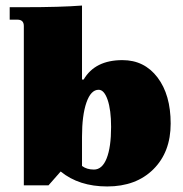

<svg xmlns="http://www.w3.org/2000/svg" viewBox="-20 -661 660 693"><path d="M367 12Q265 12 199 -42L155 8H66V-567Q66 -590 43 -590H15V-635H67Q200 -635 276 -641V-374H282Q323 -444 422 -444Q501 -444 548.5 -381.5Q596 -319 596 -215Q596 -112 533.5 -50Q471 12 367 12ZM319 -49Q349 -49 365 -89.5Q381 -130 381 -203Q381 -264 368.5 -300.5Q356 -337 336 -337Q308 -337 292 -291Q276 -245 276 -167V-62Q293 -49 319 -49Z"/></svg>

Font: Arapey Black
Style: Regular
Weight: 900
Designer: Eduardo Rodriguez Tunni
Foundry: Eduardo Rodriguez Tunni
Version: Version 4.000